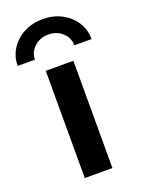

<svg xmlns="http://www.w3.org/2000/svg" viewBox="-167 -816 646 880"><g transform="rotate(-20 156.0 -375.5)"><path d="M89.2 0V-523.1H223.9V0ZM156.4 -750.8Q207.3 -750.8 248.1 -729.4Q289 -708 312.7 -671Q336.4 -634 336.2 -588.2H252.2Q252.2 -625.1 224.6 -650.3Q197.1 -675.5 156.5 -675.5Q116.1 -675.5 88.3 -650.3Q60.5 -625.1 60 -588.2H-24Q-24 -634 -0.1 -671Q23.7 -708 64.6 -729.4Q105.6 -750.8 156.4 -750.8Z"/></g></svg>

Font: Reddit Sans
Style: Regular
Weight: 400
Designer: Stephen Hutchings
Foundry: Reddit
Version: Version 1.014